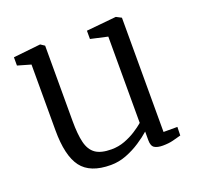

<svg xmlns="http://www.w3.org/2000/svg" viewBox="-106 -682 833 807"><g transform="rotate(-20 311.0 -278.0)"><path d="M491.5 9Q467.5 9 454.5 0.8Q441.5 -7.5 441.5 -33V-72Q421.5 -54 392.2 -34.8Q363 -15.5 328.8 -2.2Q294.5 11 258.5 11Q166.5 11 127.8 -40.5Q89 -92 89 -206V-500L30 -517V-554L151 -567H152L170 -555V-218Q170 -158.5 179 -121.5Q188 -84.5 212.5 -67.2Q237 -50 283.5 -50Q315 -50 343 -60.5Q371 -71 394 -85.8Q417 -100.5 432.5 -114V-500L356.5 -517V-554L489.5 -567H490.5L513.5 -555V-44H575.5L574.5 -6Q558 -1.5 538 3.8Q518 9 491.5 9Z"/></g></svg>

Font: Merriweather Light 18pt Light
Style: Regular
Weight: 300
Version: Version 2.100